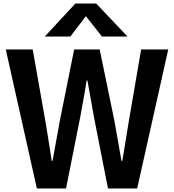

<svg xmlns="http://www.w3.org/2000/svg" viewBox="-20 -1066 983 1086"><path d="M12.7 -786.1H165L236.3 -382.8Q240.2 -361.3 248 -312Q255.9 -262.7 262.2 -223.1Q268.6 -183.6 272.5 -156.2H277.3Q311.5 -345.7 318.4 -382.8L399.4 -786.1H543.9L627 -382.8Q633.8 -347.7 648.9 -259.8Q664.1 -171.9 667 -156.2H671.9Q676.8 -187.5 690.4 -269Q704.1 -350.6 709 -382.8L778.3 -786.1H931.6L755.9 0H590.8L512.7 -397.5Q478.5 -585.9 474.6 -610.4H469.7Q463.9 -568.4 449.2 -487.8Q434.6 -407.2 432.6 -397.5L353.5 0H188.5ZM233.4 -859.4 406.2 -1045.9H524.4L701.2 -859.4H556.6L465.8 -974.6L377.9 -859.4Z"/></svg>

Font: Gothic A1 ExtraBold
Style: Regular
Weight: 800
Designer: HanYang I&C Co.,Ltd.
Foundry: HanYang I&C Co.,Ltd.
Version: Version 2.50